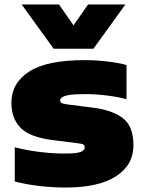

<svg xmlns="http://www.w3.org/2000/svg" viewBox="-20 -828 644 859"><path d="M275 11Q213.5 11 153.5 3.8Q93.5 -3.5 46 -16V-169Q93.5 -156.5 153 -148.8Q212.5 -141 271 -141Q322 -141 340.5 -148.2Q359 -155.5 359 -168Q359 -176.5 353.5 -180.8Q348 -185 329 -187L211 -202Q111.5 -215 71.2 -257Q31 -299 31 -368Q31 -456 110 -507.5Q189 -559 359 -559Q408.5 -559 460 -553Q511.5 -547 546 -537V-384Q511.5 -394 460.2 -400.5Q409 -407 361 -407Q312 -407 288 -402.8Q264 -398.5 256.5 -391.8Q249 -385 249 -378Q249 -371.5 255.2 -367.5Q261.5 -363.5 280 -361L398 -346Q482 -335.5 529.5 -299.5Q577 -263.5 577 -178Q577 -89.5 498.8 -39.2Q420.5 11 275 11ZM220 -610 77 -808H244L309 -714.5L374 -808H541L398 -610Z"/></svg>

Font: Encode Sans Expanded Expanded Black
Style: Regular
Weight: 900
Width: 7
Designer: Multiple Designers
Foundry: Impallari Type
Version: Version 3.000; ttfautohint (v1.8.3) -l 8 -r 50 -G 200 -x 14 